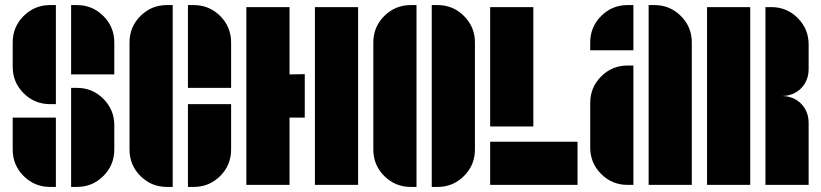

<svg xmlns="http://www.w3.org/2000/svg" viewBox="-20 -728 3234 756"><path d="M283 -382Q344 -382 387 -339Q430 -296 430 -235V-139Q430 -78 387 -35Q344 8 283 8H260V-382ZM30 -139V-265H200V8H177Q116 8 73 -35Q30 -78 30 -139ZM30 -561Q30 -622 73 -665Q116 -708 177 -708H200V-318H177Q116 -318 73 -361Q30 -404 30 -465ZM283 -708Q344 -708 387 -665Q430 -622 430 -561V-435H260V-708Z M490 -561Q490 -622 533 -665Q576 -708 637 -708H660V8H637Q576 8 533 -35Q490 -78 490 -139ZM743 -708Q804 -708 847 -665Q890 -622 890 -561V-382H720V-708ZM720 8V-318H890V-139Q890 -78 847 -35Q804 8 743 8Z M1220 0V-700H1390V0ZM1120 -435 1180 -436V-265H1120V0H950V-700H1120Z M1703 -708Q1764 -708 1807 -665Q1850 -622 1850 -561V-139Q1850 -78 1807 -35Q1764 8 1703 8H1680V-708ZM1450 -561Q1450 -622 1493 -665Q1536 -708 1597 -708H1620V8H1597Q1536 8 1493 -35Q1450 -78 1450 -139Z M1910 -230V-700H2080V-230ZM1910 0V-170H2254V0Z M2304 -561Q2304 -622 2347 -665Q2390 -708 2451 -708H2474V-530H2304ZM2304 -323Q2304 -384 2347 -427Q2390 -470 2451 -470H2474V0H2451Q2390 0 2347 -43Q2304 -86 2304 -147ZM2557 -708Q2618 -708 2661 -665Q2704 -622 2704 -561V0H2534V-708Z M3017 -700Q3078 -700 3121 -657Q3164 -614 3164 -553V-457Q3164 -410 3134 -380Q3104 -350 3057 -350Q3104 -350 3134 -320Q3164 -290 3164 -243V0H2994V-350V-700ZM2764 0V-700H2934V0Z"/></svg>

Font: Promplate
Style: Bold
Weight: 400
Designer: Evgeny Tarasenko
Foundry: Evgeny Tarasenko
Version: Version 1.000